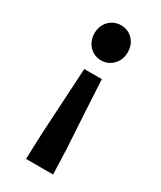

<svg xmlns="http://www.w3.org/2000/svg" viewBox="-196 -642 762 910"><g transform="rotate(30 185.0 -187.0)"><path d="M243 -123 233 -307H137L116 61L111 200H185H259L254 61ZM250 -547C234 -564 212 -574 185 -574C133 -574 94 -533 94 -478C94 -424 133 -382 185 -382C212 -382 234 -393 250 -410C267 -427 276 -451 276 -478C276 -506 267 -530 250 -547Z"/></g></svg>

Font: GenSekiGothic2 TW B
Style: Regular
Weight: 700
Version: Version 2.100;PS 2.1;hotconv 16.6.51;makeotf.lib2.5.65220 DE